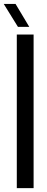

<svg xmlns="http://www.w3.org/2000/svg" viewBox="-38 -980 245 1000"><path d="M49.5 0V-800H137V0ZM55.5 -840 -18.5 -959.5H43L114.5 -840Z"/></svg>

Font: Big Shoulders Display Thin SemiBold
Style: Regular
Weight: 600
Version: Version 2.002